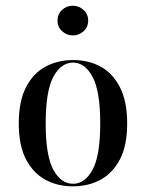

<svg xmlns="http://www.w3.org/2000/svg" viewBox="-20 -636 507 667"><path d="M233.1 11.3Q179.8 11.3 137.5 -11.7Q95.2 -34.7 70.2 -82.7Q45.2 -130.6 45.2 -207.3Q45.2 -283.9 70.2 -332.7Q95.2 -381.5 137.9 -404.4Q180.6 -427.4 233.9 -427.4Q287.9 -427.4 329.8 -404.4Q371.8 -381.5 396.8 -332.7Q421.8 -283.9 421.8 -207.3Q421.8 -130.6 396.8 -82.7Q371.8 -34.7 329.4 -11.7Q287.1 11.3 233.1 11.3ZM233.9 2.4Q275 2.4 301.6 -46.4Q328.2 -95.2 328.2 -207.3Q328.2 -319.4 301.6 -369Q275 -418.5 233.9 -418.5Q191.9 -418.5 165.3 -369Q138.7 -319.4 138.7 -207.3Q138.7 -95.2 165.3 -46.4Q191.9 2.4 233.9 2.4ZM233.1 -512.9Q212.1 -512.9 196 -527.4Q179.8 -541.9 179.8 -564.5Q179.8 -587.1 195.6 -601.6Q211.3 -616.1 233.1 -616.1Q254 -616.1 270.2 -601.6Q286.3 -587.1 286.3 -564.5Q286.3 -541.9 270.2 -527.4Q254 -512.9 233.1 -512.9Z"/></svg>

Font: Playfair 144pt SemiCondensed Medium
Style: Regular
Weight: 500
Width: 4
Designer: Claus Eggers Sørensen
Foundry: Claus Eggers Sørensen
Version: Version 2.203